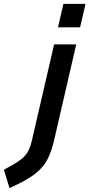

<svg xmlns="http://www.w3.org/2000/svg" viewBox="-86 -728 461 990"><path d="M193 -499H307L193 -5Q181 45 165 80.5Q149 116 123 143Q97 170 58.5 193Q20 216 -37 242L-66 147Q-28 127 -3.5 112Q21 97 37 81Q53 65 62.5 45Q72 25 79 -6ZM241 -708H355L327 -587H213Z"/></svg>

Font: Panefresco 800wt
Style: Italic
Weight: 800
Foundry: Campivisivi & Chank Co
Version: Version 1.001